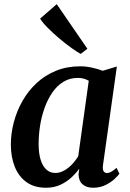

<svg xmlns="http://www.w3.org/2000/svg" viewBox="-20 -872 610 902"><path d="M464 -97.5Q461 -75.5 467 -67.2Q473 -59 482.5 -59Q491.5 -59 502 -64.8Q512.5 -70.5 527.5 -83.5L541 -56Q535.5 -47.5 518.5 -31.5Q501.5 -15.5 475.8 -2.8Q450 10 417 10Q386.5 10 368 -6Q349.5 -22 349 -54L352.5 -79.5Q336.5 -57.5 314 -37Q291.5 -16.5 262.2 -3.2Q233 10 196 10Q141 10 104.2 -16.5Q67.5 -43 49.2 -89Q31 -135 31 -192.5Q31 -245.5 45 -298.2Q59 -351 85.8 -398Q112.5 -445 152 -481.8Q191.5 -518.5 243 -539.5Q294.5 -560.5 357.5 -560.5Q383.5 -560.5 412.2 -554.2Q441 -548 462.5 -539.5L529 -559.5ZM397 -492.5Q386.5 -499 373.5 -502.5Q360.5 -506 345.5 -506Q307.5 -506 277.5 -487.5Q247.5 -469 225.8 -437.2Q204 -405.5 189.5 -365Q175 -324.5 168.2 -281Q161.5 -237.5 161.5 -195.5Q161.5 -151 171.2 -120.5Q181 -90 198.5 -74.8Q216 -59.5 239 -59.5Q257 -59.5 272.8 -66.5Q288.5 -73.5 302.2 -84.8Q316 -96 327.5 -110Q339 -124 347.5 -138ZM359 -618.5Q342 -628 315 -647.2Q288 -666.5 258.8 -691.2Q229.5 -716 205 -740.5Q180.5 -765 168.5 -784.5L246.5 -852.5L390.5 -643Z"/></svg>

Font: Merriweather 36pt SemiBold
Style: Italic
Weight: 600
Italic angle: -7.8°
Version: Version 2.101